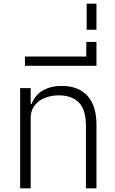

<svg xmlns="http://www.w3.org/2000/svg" viewBox="-20 -1019 624 1039"><path d="M89 -542H146V-456H150Q158 -475 171 -493Q184 -511 204 -524.5Q224 -538 251.5 -546Q279 -554 315 -554Q404 -554 453 -500.5Q502 -447 502 -346V0H445V-339Q445 -424 407.5 -463.5Q370 -503 298 -503Q269 -503 241.5 -495.5Q214 -488 193 -473Q172 -458 159 -435Q146 -412 146 -380V0H89Z M115 -713H447V-792H502V-663H115Z M449 -999H502V-858H449Z"/></svg>

Font: IBM Plex Thai Light
Style: Regular
Weight: 300
Designer: Mike Abbink, Paul van der Laan, Pieter van Rosmalen, Ben Mitchell, Mark Frömberg
Foundry: Bold Monday
Version: Version 1.0